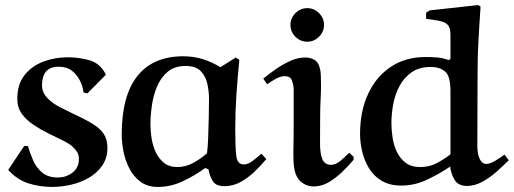

<svg xmlns="http://www.w3.org/2000/svg" viewBox="-20 -719 2018 754"><path d="M396 -425.8 323.2 -352.1 308.1 -356Q305.2 -379.9 293.7 -402.8Q282.2 -425.8 262.2 -441.4Q242.2 -457 210 -457Q175.8 -457 160.4 -437.5Q145 -418 145 -384.8Q145 -356 165.5 -334.5Q186 -313 215.6 -298.1Q245.1 -283.2 270 -271Q315.9 -250 345 -231.9Q374 -213.9 387.9 -192.4Q401.9 -170.9 401.9 -138.2Q401.9 -99.1 382.3 -70.1Q362.8 -41 330.8 -22Q298.8 -2.9 260.5 6.1Q222.2 15.1 185.1 15.1Q136.2 15.1 91.6 1Q46.9 -13.2 12.2 -51.8L75.2 -146L89.8 -145Q97.7 -117.2 110.4 -88.6Q123 -60.1 146 -41Q168.9 -22 207 -22Q240.2 -22 265.1 -41.5Q290 -61 290 -95.2Q290 -109.4 283.9 -120.1Q277.8 -130.9 267.1 -141.1Q252 -155.3 225.1 -168.2Q198.2 -181.2 168.2 -196Q138.2 -210.9 110.6 -229.5Q83 -248 65.4 -272.5Q47.9 -296.9 47.9 -331.1Q47.9 -388.2 76.4 -424.1Q105 -460 150.4 -477.1Q195.8 -494.1 247.1 -494.1Q291 -494.1 332.5 -481.9Q374 -469.7 396 -425.8Z M905.8 -493.2 919.9 -483.9Q913.1 -416 908.4 -347.4Q903.8 -278.8 903.8 -210.9Q903.8 -144 907.7 -108.6Q911.6 -73.2 937 -73.2Q954.1 -73.2 972.9 -87.6Q991.7 -102.1 1006.8 -115.2L1025.9 -94.2Q1005.9 -70.3 980.5 -45.7Q955.1 -21 925 -4.4Q895 12.2 860.8 12.2Q826.7 12.2 814.2 -10Q801.8 -32.2 798.8 -54.2L785.6 -59.1Q746.6 -30.3 698.7 -7.6Q650.9 15.1 599.6 15.1Q559.6 15.1 532.2 -4.9Q504.9 -24.9 488.3 -56.9Q471.7 -88.9 464.8 -124.5Q458 -160.2 458 -190.9Q458 -342.8 519.5 -420.4Q581.1 -498 699.7 -498Q740.7 -498 776.9 -486.6Q813 -475.1 845.7 -455.1ZM800.8 -331.1Q800.8 -356.9 794.9 -387Q789.1 -417 769.5 -438.5Q750 -460 709 -460Q666 -460 638.9 -437.5Q611.8 -415 596.9 -379.6Q582 -344.2 576.4 -304.2Q570.8 -264.2 570.8 -230Q570.8 -204.1 575.4 -175Q580.1 -146 592 -120.6Q604 -95.2 624.5 -79.1Q645 -63 675.8 -63Q710 -63 740.5 -80.1Q771 -97.2 793 -117.2Q795.9 -139.2 797.4 -176.5Q798.8 -213.9 799.8 -255.4Q800.8 -296.9 800.8 -331.1Z M1120.6 -621.1Q1120.6 -647.9 1140.1 -667.5Q1159.7 -687 1186.5 -687Q1213.4 -687 1232.9 -667.5Q1252.4 -647.9 1252.4 -621.1Q1252.4 -594.2 1232.9 -574.7Q1213.4 -555.2 1186.5 -555.2Q1159.7 -555.2 1140.1 -574.7Q1120.6 -594.2 1120.6 -621.1ZM1351.6 -119.1 1368.7 -103V-91.8Q1349.6 -68.8 1324.5 -44.4Q1299.3 -20 1271 -3.4Q1242.7 13.2 1212.4 13.2Q1194.3 13.2 1178.5 5.6Q1162.6 -2 1152.3 -15.1Q1139.2 -33.2 1135.3 -59.1Q1131.3 -85 1132.3 -131.6Q1133.3 -178.2 1133.3 -253.9V-371.1Q1132.3 -387.2 1126 -403.6Q1119.6 -419.9 1098.6 -419.9Q1082.5 -419.9 1064.9 -410.4Q1047.4 -400.9 1029.3 -388.2L1013.7 -410.2Q1036.6 -429.2 1064 -448Q1091.3 -466.8 1120.4 -480Q1149.4 -493.2 1178.7 -493.2Q1193.8 -493.2 1207.8 -487.5Q1221.7 -481.9 1228.5 -470.2Q1234.4 -460.4 1237.5 -445.3Q1240.7 -430.2 1240.7 -386.2Q1240.7 -356.4 1239 -325.7Q1237.3 -294.9 1237.3 -265.1Q1237.3 -204.1 1236.8 -161.1Q1236.3 -118.2 1245.4 -95Q1254.4 -71.8 1280.3 -71.8Q1298.3 -71.8 1317.4 -87.9Q1336.4 -104 1351.6 -119.1Z M1667.5 -678.2 1858.4 -699.2 1867.2 -692.9Q1864.3 -649.9 1862.3 -617.4Q1860.4 -585 1858.9 -557.9Q1857.4 -530.8 1856.4 -502Q1855.5 -473.1 1855.5 -436L1854.5 -143.1Q1854.5 -130.9 1857.4 -115Q1860.4 -99.1 1868.4 -87.2Q1876.5 -75.2 1890.1 -75.2Q1904.3 -75.2 1926.3 -88.6Q1948.2 -102.1 1961.4 -111.8L1978 -89.8Q1956.1 -67.9 1929.7 -44.4Q1903.3 -21 1873.8 -4.9Q1844.2 11.2 1813.5 11.2Q1779.3 11.2 1764.9 -13.4Q1750.5 -38.1 1748 -64.9Q1707 -37.1 1657.7 -13.7Q1608.4 9.8 1556.2 9.8Q1510.3 9.8 1478.8 -9Q1447.3 -27.8 1428.7 -58.8Q1410.2 -89.8 1402.1 -125Q1394 -160.2 1394 -192.9Q1394 -281.7 1425.5 -349.9Q1457 -418 1514.6 -456.5Q1572.3 -495.1 1651.4 -495.1Q1674.3 -495.1 1697.3 -493.2Q1720.2 -491.2 1742.2 -482.9L1749 -487.8V-581.1Q1749 -608.9 1739.3 -620.4Q1729.5 -631.8 1707.8 -636.5Q1686 -641.1 1653.3 -645V-668.9ZM1749 -112.8V-361.8Q1749 -420.9 1727.5 -438.5Q1706.1 -456.1 1671.4 -456.1Q1626.5 -456.1 1596.4 -435.1Q1566.4 -414.1 1548.8 -381.1Q1531.2 -348.1 1524.2 -309.6Q1517.1 -271 1517.1 -235.8Q1517.1 -208 1521.7 -178Q1526.4 -147.9 1538.8 -122.1Q1551.3 -96.2 1573.2 -79.6Q1595.2 -63 1630.4 -63Q1666.5 -63 1695.3 -78.4Q1724.1 -93.8 1749 -112.8Z"/></svg>

Font: Aref Ruqaa
Style: Bold
Weight: 700
Designer: Abdullah Aref
Version: Version 1.002